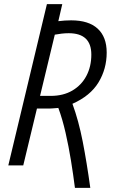

<svg xmlns="http://www.w3.org/2000/svg" viewBox="-20 -797 550 925"><path d="M341 108Q333 45 322 -23Q311 -91 296 -157Q281 -223 261 -277Q246 -276 236 -275Q226 -274 218 -274H158L92 0H20L206 -777H280L261 -695Q275 -697 292 -698Q309 -699 323 -699Q407 -699 450.5 -659Q494 -619 494 -544Q494 -465 454.5 -400Q415 -335 329 -297Q359 -215 378.5 -115Q398 -15 415 108ZM173 -335H224Q285 -335 329 -361Q373 -387 396.5 -432Q420 -477 420 -534Q420 -637 311 -637Q295 -637 277 -635Q259 -633 244 -630Z"/></svg>

Font: Ubuntu Sans Condensed
Style: Italic
Weight: 400
Width: 3
Italic angle: -13.5°
Designer: Dalton Maag Ltd
Foundry: Dalton Maag Ltd
Version: Version 1.006; ttfautohint (v1.8.4.7-5d5b)